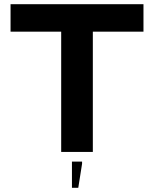

<svg xmlns="http://www.w3.org/2000/svg" viewBox="-20 -720 730 910"><path d="M270 0V-570H30V-700H660V-570H420V0ZM321 170V46H369V56L351 170Z"/></svg>

Font: Vina Sans
Style: Regular
Weight: 400
Designer: Andree Nguyen
Foundry: Nguyen Type Foundry
Version: Version 1.002; ttfautohint (v1.8.4.7-5d5b);gftools[0.9.28]